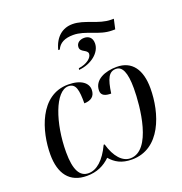

<svg xmlns="http://www.w3.org/2000/svg" viewBox="-154 -1012 1095 1156"><g transform="rotate(-20 393.5 -434.5)"><path d="M303 -761H313C329 -798 364 -816 418 -816C499 -816 563 -761 648 -761H668L682 -824H665C585 -824 514 -879 436 -879C372 -879 322 -839 303 -761ZM382 -616 380 -606C460 -613 525 -665 525 -724C525 -763 500 -777 474 -777C446 -777 423 -762 423 -735C423 -702 470 -704 470 -677C470 -652 436 -623 382 -616ZM207 10C272 10 319 -13 358 -51C390 -14 429 10 496 10C680 10 746 -196 746 -356C746 -474 697 -546 598 -546C524 -546 450 -517 450 -447C450 -415 478 -406 513 -406C526 -497 544 -536 590 -536C630 -536 652 -492 652 -390C652 -275 626 0 489 0C439 0 395 -47 371 -132H365C324 -45 274 -2 222 -2C166 -2 137 -53 137 -167C137 -352 201 -536 285 -536C334 -536 341 -490 341 -406C383 -407 411 -425 411 -469C411 -509 373 -546 287 -546C104 -546 43 -333 43 -186C43 -63 97 10 207 10Z"/></g></svg>

Font: Noto Serif Display
Style: Italic
Weight: 400
Italic angle: -12°
Designer: Monotype Design Team
Foundry: Monotype Imaging Inc.
Version: Version 2.009